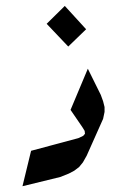

<svg xmlns="http://www.w3.org/2000/svg" viewBox="-20 -608 431 651"><path d="M272 -508.8 211.4 -450.2 138.2 -527.3 199.7 -587.9ZM277.8 -375 321.8 -286.1 329.6 -264.6 334.5 -245.1V-228.5L329.6 -205.1L273.9 -80.1L261.2 -57.6L248.5 -42L231.9 -29.3L213.4 -19.5L184.1 -7.8L56.2 23.4L85.4 -96.7L245.6 -139.6L262.2 -147.5L268.1 -154.3L267.1 -164.1L259.3 -176.8L219.2 -235.4Z"/></svg>

Font: LaylaRuqaa
Style: Regular
Weight: 400
Version: Version 2.0